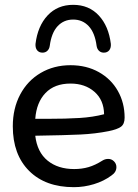

<svg xmlns="http://www.w3.org/2000/svg" viewBox="-20 -766 573 795"><path d="M33 -243Q33 -317 63.5 -374.5Q94 -432 148.5 -464Q203 -496 272 -496Q338 -496 389 -467.5Q440 -439 468 -389.5Q496 -340 496 -279Q496 -252 480.5 -241Q465 -230 430 -223Q375 -212 313 -209Q251 -206 126 -204Q134 -136 177 -101Q220 -66 287 -66Q319 -66 346.5 -74Q374 -82 404 -101Q415 -108 428 -108Q442 -108 452 -98Q462 -88 462 -74Q462 -53 441 -39Q410 -16 369 -3.5Q328 9 286 9Q168 9 100.5 -58.5Q33 -126 33 -243ZM174 -274Q254 -274 309.5 -277.5Q365 -281 411 -293Q410 -352 371 -386Q332 -420 272 -420Q206 -420 168.5 -381Q131 -342 126 -274ZM127 -584Q136 -658 177 -702Q218 -746 283 -746Q348 -746 389 -702Q430 -658 439 -584Q440 -567 432 -557.5Q424 -548 410 -548Q398 -548 390 -555.5Q382 -563 380 -576Q373 -630 347.5 -657.5Q322 -685 283 -685Q244 -685 218.5 -657.5Q193 -630 186 -576Q184 -563 176 -555.5Q168 -548 156 -548Q142 -548 134 -557.5Q126 -567 127 -584Z"/></svg>

Font: SN Pro
Style: Regular
Weight: 400
Designer: Tobias Whetton
Foundry: Supernotes
Version: Version 1.003